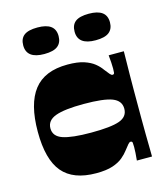

<svg xmlns="http://www.w3.org/2000/svg" viewBox="-108 -791 759 881"><g transform="rotate(-15 271.5 -350.0)"><path d="M241 8Q132 8 81 -52.5Q30 -113 30 -245Q30 -377 81 -442.5Q132 -508 241 -508Q289 -508 319 -498Q349 -488 367.5 -473Q386 -458 397 -442Q410 -425 417 -417Q424 -409 429 -409Q437 -409 438 -416Q439 -423 439 -436Q439 -447 438 -464.5Q437 -482 435 -500H507Q507 -489 506.5 -459Q506 -429 505.5 -390Q505 -351 505 -312.5Q505 -274 505 -245Q505 -217 505 -179.5Q505 -142 505.5 -105Q506 -68 506.5 -39.5Q507 -11 507 0H435Q437 -18 438 -35.5Q439 -53 439 -64Q439 -77 438 -84Q437 -91 429 -91Q424 -91 417 -83Q410 -75 397 -58Q386 -43 367.5 -27.5Q349 -12 319 -2Q289 8 241 8ZM266 -178Q361 -178 401 -192.5Q441 -207 441 -245Q441 -283 401 -298.5Q361 -314 266 -314Q175 -314 132.5 -298.5Q90 -283 90 -245Q90 -207 132.5 -192.5Q175 -178 266 -178ZM152 -582Q68 -582 68 -645Q68 -677 88 -692.5Q108 -708 152 -708Q194 -708 215 -692.5Q236 -677 236 -645Q236 -614 216 -598Q196 -582 152 -582ZM396 -582Q312 -582 312 -645Q312 -677 332 -692.5Q352 -708 396 -708Q438 -708 459 -692.5Q480 -677 480 -645Q480 -614 460 -598Q440 -582 396 -582Z"/></g></svg>

Font: Ojuju ExtraLight ExtraBold
Style: Regular
Weight: 800
Version: Version 1.000